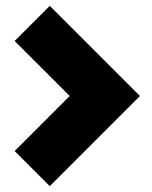

<svg xmlns="http://www.w3.org/2000/svg" viewBox="-20 -678 518 656"><path d="M218 -350 30 -538 150 -658 458 -350 150 -42 30 -162Z"/></svg>

Font: Promplate
Style: Bold
Weight: 400
Designer: Evgeny Tarasenko
Foundry: Evgeny Tarasenko
Version: Version 1.000